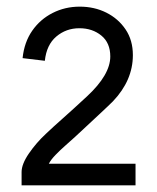

<svg xmlns="http://www.w3.org/2000/svg" viewBox="-20 -558 474 578"><path d="M388 0V-65H127Q133 -77 147 -91.5Q161 -106 177.5 -120.5Q194 -135 206 -146Q250 -187 278.5 -213.5Q307 -240 320 -253Q380 -316 380 -392Q380 -437 358 -469.5Q336 -502 300 -520Q264 -538 220 -538Q176 -538 138.5 -519Q101 -500 77 -465.5Q53 -431 48 -383L115 -375Q120 -423 149.5 -448Q179 -473 219 -473Q258 -473 285 -451Q312 -429 312 -388Q312 -333 242 -268Q200 -229 169.5 -202Q139 -175 118 -155Q89 -128 67 -96Q45 -64 45 -40V0Z"/></svg>

Font: Lisu Bosa ExtraLight
Style: Regular
Weight: 200
Designer: David Morse, Annie Olsen, Victor Gaultney, Frank Grießhammer (Latin)
Foundry: SIL International
Version: Version 2.000